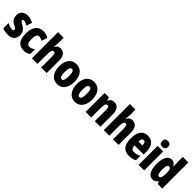

<svg xmlns="http://www.w3.org/2000/svg" viewBox="385 -2358 3949 3949"><g transform="rotate(45 2359.5 -383.0)"><path d="M372 -170C372 -255 326 -304 259 -342C188 -384 181 -390 181 -408C181 -426 192 -434 215 -434C253 -434 291 -415 324 -393L364 -516C311 -547 262 -563 205 -563C90 -563 25 -503 25 -400C25 -322 60 -265 128 -231C205 -193 211 -179 211 -161C211 -138 196 -129 166 -129C116 -129 66 -150 26 -174V-21C77 2 129 10 183 10C302 10 372 -51 372 -170Z M650 10C705 10 752 -6 792 -39V-177C752 -145 710 -128 668 -128C618 -128 592 -177 592 -274C592 -371 620 -425 664 -425C698 -425 730 -414 763 -392L806 -521C762 -549 714 -563 653 -563C495 -563 428 -435 428 -274C428 -78 501 10 650 10Z M1041 -621V-760H879V0H1041V-253C1041 -367 1051 -419 1104 -419C1133 -419 1147 -382 1147 -308V0H1309V-360C1309 -489 1253 -563 1157 -563C1098 -563 1059 -537 1037 -485H1028C1037 -529 1041 -575 1041 -621Z M1841 -278C1841 -460 1751 -563 1617 -563C1455 -563 1390 -437 1390 -278C1390 -132 1458 10 1615 10C1785 10 1841 -136 1841 -278ZM1554 -276C1554 -380 1573 -428 1616 -428C1661 -428 1677 -379 1677 -278C1677 -176 1661 -125 1616 -125C1573 -125 1554 -177 1554 -276Z M2357 -278C2357 -460 2267 -563 2133 -563C1971 -563 1906 -437 1906 -278C1906 -132 1974 10 2131 10C2301 10 2357 -136 2357 -278ZM2070 -276C2070 -380 2089 -428 2132 -428C2177 -428 2193 -379 2193 -278C2193 -176 2177 -125 2132 -125C2089 -125 2070 -177 2070 -276Z M2718 -563C2659 -563 2619 -537 2594 -485H2585L2567 -553H2440V0H2602V-253C2602 -378 2614 -419 2660 -419C2700 -419 2708 -381 2708 -308V0H2870V-360C2870 -489 2814 -563 2718 -563Z M3131 -621V-760H2969V0H3131V-253C3131 -367 3141 -419 3194 -419C3223 -419 3237 -382 3237 -308V0H3399V-360C3399 -489 3343 -563 3247 -563C3188 -563 3149 -537 3127 -485H3118C3127 -529 3131 -575 3131 -621Z M3694 -562C3553 -562 3480 -459 3480 -274C3480 -90 3549 10 3709 10C3773 10 3827 -2 3875 -30V-162C3824 -131 3784 -119 3733 -119C3669 -119 3639 -151 3639 -225H3903V-310C3903 -472 3826 -562 3694 -562ZM3698 -437C3731 -437 3753 -409 3753 -339H3639C3639 -411 3664 -437 3698 -437Z M4062 -776C4002 -776 3976 -748 3976 -691C3976 -635 4005 -607 4062 -607C4119 -607 4148 -635 4148 -691C4148 -747 4122 -776 4062 -776ZM4143 -553H3981V0H4143Z M4392 10C4445 10 4472 -8 4507 -54H4516L4539 0H4669V-760H4507V-588C4507 -567 4509 -532 4512 -482H4507C4477 -539 4438 -563 4387 -563C4288 -563 4227 -455 4227 -278C4227 -101 4287 10 4392 10ZM4445 -125C4411 -125 4391 -175 4391 -280C4391 -376 4410 -424 4446 -424C4489 -424 4507 -385 4507 -297V-265C4507 -166 4489 -125 4445 -125Z"/></g></svg>

Font: Noto Sans Arabic UI XCn Bk
Style: Regular
Weight: 900
Width: 2
Designer: Monotype Design Team, Nadine Chahine and Nizar Qandah
Foundry: Monotype Imaging Inc.
Version: Version 2.010